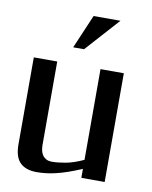

<svg xmlns="http://www.w3.org/2000/svg" viewBox="-79 -732 633 800"><g transform="rotate(10 237.5 -332.0)"><path d="M318.8 -38.1Q287.1 -24.4 260.7 -15.4Q234.4 -6.3 211.7 -1Q189 4.4 168.9 6.6Q148.9 8.8 130.9 8.8Q85 8.8 60.8 -14.9Q36.6 -38.6 36.6 -91.8V-460H135.7V-106.9Q135.7 -95.7 137.9 -84.7Q140.1 -73.7 145.8 -64.9Q151.4 -56.2 161.1 -50.5Q170.9 -44.9 186.5 -44.9Q211.4 -44.9 244.4 -51Q277.3 -57.1 318.8 -76.2V-460H417.5V0H318.8ZM252 -672.9H365.7L236.8 -529.8H190.9Z"/></g></svg>

Font: Federov2
Style: Regular
Weight: 400
Designer: Olexa M. Volochay | Cyreal.org
Foundry: Olexa M. Volochay | Cyreal.org
Version: Version 1.000